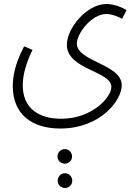

<svg xmlns="http://www.w3.org/2000/svg" viewBox="-20 -414 677 962"><path d="M44 17C44 159 140 230 282 230C483 230 590 89 590 13C590 -93 365 -105 365 -196C365 -246 439 -344 513 -344C539 -344 571 -331 592 -320L614 -363C595 -376 552 -394 514 -394C414 -394 315 -272 315 -190C315 -64 538 -59 538 22C538 73 442 181 287 181C176 181 94 130 94 13C94 -39 111 -99 143 -164L101 -182C50 -87 44 -18 44 17ZM305 406C325 406 341 390 341 370C341 350 325 333 305 333C284 333 268 350 268 370C268 390 284 406 305 406ZM306 528C326 528 342 511 342 492C342 471 326 454 306 454C285 454 269 471 269 492C269 511 285 528 306 528Z"/></svg>

Font: Noto Sans Arabic ExtCond Light
Style: Regular
Weight: 300
Width: 2
Designer: Monotype Design Team, Nadine Chahine, Nizar Qandah and Khaled Hosny
Foundry: Monotype Imaging Inc.
Version: Version 2.012